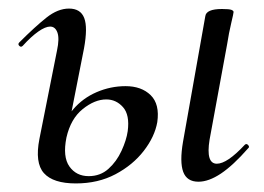

<svg xmlns="http://www.w3.org/2000/svg" viewBox="-20 -415 617 448"><path d="M443 9Q416 9 407.5 -14Q399 -37 407 -84L459 -377Q461 -394 498 -394Q515 -394 520 -392Q525 -390 525 -387Q525 -384 519.5 -361Q514 -338 510 -312L469 -89Q460 -33 486 -33Q510 -33 551 -77Q555 -81 559 -76.5Q563 -72 559 -69Q524 -29 495.5 -10Q467 9 443 9ZM157 13Q104 13 82.5 -11Q61 -35 72 -91L113 -297Q119 -325 114 -339Q109 -353 97 -353Q86 -353 69.5 -341.5Q53 -330 33 -308Q29 -304 25 -308Q21 -312 25 -316Q62 -353 88.5 -374Q115 -395 141 -395Q168 -395 176.5 -373Q185 -351 176 -302L135 -94Q126 -49 142 -26.5Q158 -4 187 -4Q214 -4 233 -21Q252 -38 263.5 -63Q275 -88 278 -109Q283 -147 267 -165Q251 -183 228 -183Q201 -183 173 -160.5Q145 -138 135 -94L121 -95Q128 -133 150.5 -159.5Q173 -186 205.5 -200Q238 -214 273 -214Q310 -214 331.5 -193Q353 -172 347 -130Q341 -96 315.5 -63Q290 -30 249.5 -8.5Q209 13 157 13Z"/></svg>

Font: Cormorant Medium
Style: Italic
Weight: 500
Italic angle: -10°
Designer: Christian Thalmann (Catharsis Fonts)
Foundry: Catharsis Fonts
Version: Version 4.000